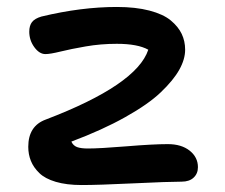

<svg xmlns="http://www.w3.org/2000/svg" viewBox="-20 -485 652 557"><path d="M216.8 51.8Q173.3 51.8 141.8 42.5Q110.4 33.2 93.8 16.8Q77.1 0.5 69.6 -18.3Q62 -37.1 62 -59.1Q62 -119.6 112.8 -138.2Q376.5 -238.8 410.2 -340.8Q379.4 -357.9 318.8 -357.9Q272 -357.9 228.5 -350.3Q185.1 -342.8 155.3 -335.4Q125.5 -328.1 111.8 -328.1Q94.2 -328.1 79.6 -348.1Q64.9 -368.2 64.9 -393.1Q64.9 -410.6 72.8 -420.9Q80.6 -431.2 100.1 -437Q215.8 -464.8 318.8 -464.8Q373.5 -464.8 413.6 -454.3Q453.6 -443.8 475.3 -425.8Q497.1 -407.7 507.1 -386.7Q517.1 -365.7 517.1 -340.8Q517.1 -313 500 -282.5Q482.9 -252 446.5 -217.3Q410.2 -182.6 343.5 -145.3Q276.9 -107.9 187 -74.2Q192.4 -62.5 203.6 -58.3Q214.8 -54.2 234.9 -54.2Q269.5 -54.2 346.7 -60.5Q423.8 -66.9 466.8 -66.9Q506.3 -66.9 530.3 -47.9Q554.2 -28.8 554.2 0Q554.2 18.6 541.7 30.3Q529.3 42 506.8 42Q469.7 42 367.4 46.9Q265.1 51.8 216.8 51.8Z"/></svg>

Font: Shantell Sans Bouncy
Style: Regular
Weight: 500
Designer: Stephen Nixon, Anya Danilova, Shantell Martin
Foundry: Arrow Type
Version: Version 1.006;[9816181b4]